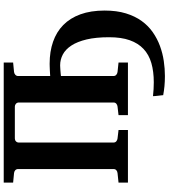

<svg xmlns="http://www.w3.org/2000/svg" viewBox="43 -754 911 1037"><g transform="rotate(-90 498.5 -235.5)"><path d="M606.4 -78.1Q606.4 -68.4 613.3 -62.7Q620.1 -57.1 628.4 -56.2L679.2 -50.8V0H395V-50.8L441.4 -56.2Q450.2 -57.1 456.8 -62.7Q463.4 -68.4 463.4 -78.1V-588.9Q463.4 -598.6 456.8 -604.7Q450.2 -610.8 441.4 -610.8H269Q259.8 -610.8 253.4 -604.7Q247.1 -598.6 247.1 -588.9V-78.1Q247.1 -68.4 253.9 -62.7Q260.7 -57.1 269 -56.2L314.9 -50.8V0H30.8V-50.8L82 -56.2Q91.3 -57.1 97.7 -62.7Q104 -68.4 104 -78.1V-592.8Q104 -602.5 97.7 -608.4Q91.3 -614.3 82 -615.2L30.8 -620.1V-670.9H679.2V-620.1L628.4 -615.2Q620.1 -614.3 613.3 -608.4Q606.4 -602.5 606.4 -592.8V-419.9Q612.3 -420.4 621.3 -420.9Q630.4 -421.4 639.9 -421.9Q649.4 -422.4 658.2 -422.6Q667 -422.9 672.9 -422.9Q738.3 -422.9 791.3 -404.5Q844.2 -386.2 881.8 -349.4Q919.4 -312.5 939.7 -256.6Q960 -200.7 960 -126Q960 -60.5 944.8 -11.2Q929.7 38.1 903.6 74.2Q877.4 110.4 842.5 134.5Q807.6 158.7 768.3 173.1Q729 187.5 687.5 193.6Q646 199.7 606.4 199.7Q578.1 199.7 552 197.3Q525.9 194.8 502.9 190.4Q502.9 189.5 502.2 182.1Q501.5 174.8 500.2 165.5Q499 156.2 498.3 147.7Q497.6 139.2 497.6 135.3Q537.1 139.6 572.3 139.6Q630.9 139.6 676.3 126.5Q721.7 113.3 752.7 84.2Q783.7 55.2 799.8 9.5Q815.9 -36.1 815.9 -101.6Q815.9 -172.9 804 -223.1Q792 -273.4 771.2 -305.2Q750.5 -336.9 722.9 -351.6Q695.3 -366.2 664.1 -366.2Q660.2 -366.2 652.6 -365.7Q645 -365.2 636.2 -364.7Q627.4 -364.3 619.4 -363.3Q611.3 -362.3 606.4 -361.8Z"/></g></svg>

Font: Charis SIL CyrE
Style: Bold
Weight: 700
Foundry: SIL International
Version: Version 5.000